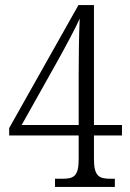

<svg xmlns="http://www.w3.org/2000/svg" viewBox="-20 -734 512 754"><path d="M196 0H431V-32H415C370 -32 349 -41 349 -109V-202H459V-243H349V-714H288L16 -231V-202H289V-109C289 -41 269 -32 224 -32H196ZM65 -243 208 -498C232 -541 282 -634 293 -661C290 -598 289 -501 289 -443V-243Z"/></svg>

Font: Noto Serif Myanmar Condensed Light
Style: Regular
Weight: 300
Width: 3
Designer: Ben Mitchell and the Monotype Design Team
Foundry: Monotype Imaging Inc.
Version: Version 2.106